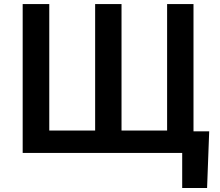

<svg xmlns="http://www.w3.org/2000/svg" viewBox="-20 -747 1077 938"><path d="M1002 -105.5 991.7 171.4H870.1V0H90.8V-727.1H220.7V-109.4H444.8V-727.1H573.7V-109.4H796.4V-727.1H925.3V-105.5Z"/></svg>

Font: Interop SemBd
Style: Regular
Weight: 600
Designer: Rasmus Andersson, Google, Jang Haemin
Foundry: jhaemin
Version: Version 1.007